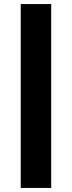

<svg xmlns="http://www.w3.org/2000/svg" viewBox="-20 -819 354 945"><path d="M232 106H82V-799H232Z"/></svg>

Font: Montserrat Extra Bold
Style: Regular
Weight: 800
Designer: Julieta Ulanovsky
Foundry: Julieta Ulanovsky
Version: Version 3.001;PS 003.001;hotconv 1.0.70;makeotf.lib2.5.58329